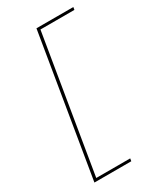

<svg xmlns="http://www.w3.org/2000/svg" viewBox="-235 -911 971 1141"><g transform="rotate(-30 250.0 -340.0)"><path d="M59 143 219 -823H472L469 -805H236L82 125H315L312 143Z"/></g></svg>

Font: Iosevka Term Curly Th Obl
Style: Regular
Weight: 100
Italic angle: -9°
Designer: Belleve Invis
Foundry: Belleve Invis
Version: Version 32.3.0